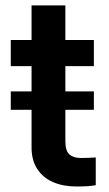

<svg xmlns="http://www.w3.org/2000/svg" viewBox="-20 -677 400 704"><path d="M19.5 -341.8H95.7V-434.6H19.5V-530.3H95.7V-657.2H219.7V-530.3H324.2V-434.6H219.7V-341.8H324.2V-274.4H219.7V-159.2Q219.7 -124 234.6 -110.8Q249.5 -97.7 276.4 -97.7Q299.8 -97.7 331.1 -99.6V2Q306.6 6.8 260.7 6.8Q212.4 6.8 175 -9Q137.7 -24.9 116.5 -57.6Q95.2 -90.3 95.7 -138.7V-274.4H19.5Z"/></svg>

Font: Pretendard JP SemiBold
Style: Regular
Weight: 600
Designer: Base glyphs from Inter by Rasmus Andersson; Hangeul glyphs from Noto Sans CJK(Source Han Sans) by Jang Soo-young and Kan
Foundry: Kil Hyung-jin
Version: Version 1.309